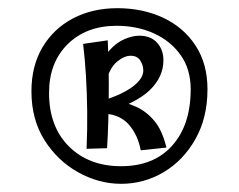

<svg xmlns="http://www.w3.org/2000/svg" viewBox="-20 -821 584 469"><path d="M275.8 -372Q221.8 -372 171.2 -400Q120.8 -428 88.8 -478.5Q56.8 -529 56.8 -598Q56.8 -660 83.8 -705.5Q110.8 -751 158.2 -776Q205.8 -801 266.8 -801Q328.8 -801 378.8 -777.5Q428.8 -754 457.8 -709.5Q486.8 -665 486.8 -603Q486.8 -533 457.2 -481Q427.8 -429 379.8 -400.5Q331.8 -372 275.8 -372ZM275.8 -415Q355.8 -415 400.8 -465.5Q445.8 -516 445.8 -603Q445.8 -652 421.2 -686.5Q396.8 -721 355.8 -739.5Q314.8 -758 264.8 -758Q190.8 -758 145.2 -713Q99.8 -668 99.8 -594Q99.8 -512 148.2 -463.5Q196.8 -415 275.8 -415ZM231.2 -543.2 219.8 -571.8Q275 -588 302.5 -608.1Q330 -628.2 330 -648.8Q330 -661.8 322.6 -673.2Q315.2 -684.8 299.2 -684.8Q283 -684.8 265.4 -669.9Q247.8 -655 239 -621L222 -647.8Q231.2 -680 248.1 -698.8Q265 -717.5 284.6 -725.6Q304.2 -733.8 319.8 -733.8Q348.5 -733.8 363.9 -716.5Q379.2 -699.2 379.2 -674Q379.2 -632.8 345.5 -600.5Q311.8 -568.2 231.2 -543.2ZM191.5 -457.5Q193.5 -504.8 193 -549.1Q192.5 -593.5 190 -635.1Q187.5 -676.8 183 -713.8L243.2 -722.5Q244.8 -683.2 245.4 -650.5Q246 -617.8 245.6 -587Q245.2 -556.2 244.5 -525.2Q243.8 -494.2 241.5 -459ZM323.8 -453.8Q317 -490.2 296.1 -515.1Q275.2 -540 238.2 -543.2L259.8 -576.2Q288.2 -571.2 313.1 -559.9Q338 -548.5 357.2 -525.5Q376.5 -502.5 386.5 -460.5Z"/></svg>

Font: Marhey Light
Style: Regular
Weight: 300
Designer: Nur Syamsi & Bustanul Arifin
Foundry: Namelatype
Version: Version 1.000